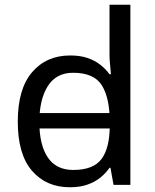

<svg xmlns="http://www.w3.org/2000/svg" viewBox="-20 -780 655 810"><path d="M104 -238V-303H480V-238ZM275 10Q175 10 115 -59.5Q55 -129 55 -267Q55 -405 115.5 -475.5Q176 -546 276 -546Q318 -546 349 -535.5Q380 -525 403 -507Q426 -489 442 -467H448Q447 -480 444.5 -505.5Q442 -531 442 -546V-760H530V0H459L446 -72H442Q426 -49 403 -30.5Q380 -12 348.5 -1Q317 10 275 10ZM289 -63Q374 -63 408.5 -109.5Q443 -156 443 -250V-266Q443 -366 410 -419.5Q377 -473 288 -473Q217 -473 181.5 -416.5Q146 -360 146 -265Q146 -169 181.5 -116Q217 -63 289 -63Z"/></svg>

Font: lhindi85
Style: Book
Weight: 400
Designer: Jelle Bosma - Monotype Design Team
Foundry: Monotype Imaging Inc.
Version: Version 2.003